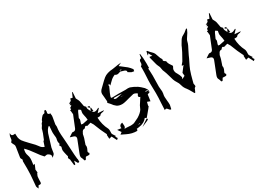

<svg xmlns="http://www.w3.org/2000/svg" viewBox="-22 -1794 3794 2781"><g transform="rotate(-30 1875.0 -403.5)"><path d="M45.9 87.9Q40.5 73.2 37.1 67.4Q29.8 55.7 29.3 42Q32.2 0 36.6 -41Q47.9 -144 47.9 -249.5L47.4 -282.7Q47.4 -347.2 46.9 -351.3Q46.4 -355.5 46.4 -358.4Q46.4 -370.6 50.3 -376.7Q54.2 -382.8 54.2 -387.7Q54.2 -394.5 46.9 -405.8Q37.6 -418.9 37.6 -430.2L38.1 -436Q44.4 -466.8 47.4 -497.6Q51.8 -535.2 57.6 -562.7Q63.5 -590.3 64.5 -617.2Q63.5 -630.9 53.7 -646Q45.9 -659.2 43 -668H42.5Q36.1 -682.1 36.1 -687Q36.1 -691.4 39.6 -694.3Q54.2 -706.1 58.3 -720.2Q62.5 -734.4 63 -751Q63 -776.4 76.7 -801.8L85.4 -816.4L86.4 -799.3Q87.9 -768.1 123 -768.1Q132.3 -768.1 149.9 -769.5Q150.4 -763.7 150.4 -746.1Q150.4 -721.7 153.3 -702.6Q158.2 -673.3 176.8 -644Q204.1 -608.4 235.8 -576.2L256.3 -554.2Q272 -537.1 288.6 -520.5Q326.7 -484.4 356.4 -442.9Q381.3 -403.8 423.8 -390.6L452.1 -475.6L461.9 -476.1Q514.2 -601.1 515.4 -619.1Q516.6 -637.2 526.9 -651.9Q546.4 -676.3 555.2 -703.6Q559.6 -711.9 567.4 -717.8Q572.8 -722.2 576.2 -726.6Q577.6 -730 578.6 -734.9Q579.1 -742.7 586.9 -753.4Q604 -779.3 627 -801.8Q637.7 -810.1 655.3 -812.5L666 -815.4L681.2 -848.6L703.1 -847.2Q703.1 -836.9 703.9 -831.8Q704.6 -826.7 704.6 -821.8Q704.6 -813 701.2 -804.2Q698.7 -799.3 698.7 -794.9Q698.7 -787.6 711.4 -775.9L718.8 -768.1L736.3 -774.9L739.3 -752.9Q742.2 -741.2 742.2 -729.5Q742.2 -715.3 730.5 -653.8Q725.1 -624 720.2 -593.8Q720.2 -583.5 721.7 -575.9Q723.1 -568.4 723.1 -561.5L722.7 -552.7Q716.3 -512.2 716.3 -471.7Q716.3 -429.7 722.7 -361.8Q726.1 -327.6 729 -272.5Q741.7 -24.4 746.3 -10.5Q751 3.4 751 19.5Q751 26.4 750.5 32.5Q750 38.6 750 44.4L749.5 48.8L726.6 53.2Q709.5 23.4 692.9 -4.4L681.6 52.2Q671.9 52.2 662.1 53.2L654.3 -18.1L651.9 -18.6Q651.9 -27.3 652.3 -31Q652.8 -34.7 652.8 -37.1Q652.8 -46.9 646 -57.6Q637.2 -70.8 637.2 -80.1Q637.2 -89.8 647.5 -101.6L647.9 -103.5Q647.9 -106.9 644 -118.7Q641.6 -125 640.1 -130.9Q637.7 -143.6 634.3 -156.2Q626.5 -185.5 623.5 -216.8Q624 -238.3 631.3 -257.3L634.8 -270L614.7 -311.5L633.8 -313.5Q632.3 -323.7 630.4 -333.5Q625.5 -350.1 625.5 -366.2Q625.5 -377.4 627.9 -388.2Q633.8 -406.7 633.8 -424.3Q633.8 -425.8 633.3 -436Q632.8 -446.3 629.9 -465.8Q627 -485.4 627 -505.4Q627 -514.6 627.4 -523.4Q631.3 -562 633.8 -615.2Q633.8 -616.7 629.4 -621.1L627.4 -623.5L619.6 -617.2Q589.8 -595.2 565.9 -535.2Q553.7 -499.5 543.9 -463.4Q529.8 -413.1 520 -385.7Q499.5 -329.1 496.6 -289.1Q495.1 -268.6 490.2 -247.6Q486.8 -235.4 478 -225.6Q469.2 -215.8 445.3 -195.8Q450.2 -218.3 450.2 -224.6Q450.2 -254.4 402.3 -275.9Q400.4 -276.9 396 -276.9Q388.7 -276.9 377 -274.4Q367.7 -272 356 -271L353.5 -270.5Q311.5 -312.5 265.1 -380.9Q204.6 -468.3 151.9 -517.1Q141.1 -487.8 141.1 -460Q141.1 -433.1 150.9 -407.7Q162.1 -377.9 162.1 -345.7Q162.1 -314.9 154.8 -269.5Q152.8 -257.3 151.4 -244.6L176.3 -249.5L144.5 -174.3L143.1 -174.8L149.4 -119.1L141.6 -118.2L133.8 -100.6Q123.5 -81.5 120.6 -64.9Q117.2 -39.6 117.2 -13.7L116.7 13.2Q116.7 28.8 112.3 38.8Q107.9 48.8 91.8 48.8Q84.5 48.8 70.8 46.4H70.3Q67.9 48.8 56.2 70.3Z M1072.8 -402.3Q1099.6 -406.7 1130.9 -414.1L1159.7 -419.9Q1155.8 -467.8 1147.5 -496.1Q1142.1 -514.2 1140.6 -532.7Q1140.6 -554.2 1145.5 -574.2L1148.4 -591.3L1118.2 -612.8Q1114.7 -610.4 1108.9 -606.4Q1103 -602.5 1073.2 -532.2L1064 -512.2Q1061 -506.3 1061 -503.9Q1061 -502.4 1061.5 -501.5Q1065.4 -492.2 1065.4 -482.9Q1065.4 -470.2 1057.1 -450.2Q1053.2 -440.4 1050.3 -430.2Q1048.8 -421.9 1046.9 -414.1L1045.4 -406.2Q1049.8 -405.8 1053.7 -404.8Q1061.5 -402.3 1068.8 -402.3ZM1272.9 -551.3 1247.1 -581.5Q1256.8 -582.5 1264.2 -582.5Q1282.7 -582.5 1282.7 -574.7Q1282.7 -567.4 1272.9 -551.3ZM837.4 70.8Q834 70.8 828.6 68.6Q823.2 66.4 821 52.5Q818.8 38.6 811.3 24.7Q803.7 10.7 800.8 -3.4Q800.8 -28.8 812.5 -54.7L813 -55.7Q839.8 -125 867.7 -194.3Q878.4 -220.7 888.7 -247.6Q895 -262.2 895 -273.9Q895 -304.7 852.1 -314.5Q830.6 -320.3 807.6 -328.1L825.2 -340.3Q847.2 -355 867.2 -367.7Q875 -372.6 881.8 -372.6L885.3 -372.1Q892.1 -370.6 897.9 -370.6Q925.8 -370.6 939 -401.4Q966.3 -466.8 991.7 -532.2Q1013.7 -588.4 1015.4 -590.1Q1017.1 -591.8 1017.1 -594.2Q1015.1 -619.6 1012.7 -642.1L1011.7 -653.8L1012.7 -654.8Q1012.2 -654.8 1011.2 -653.6Q1010.3 -652.3 1008.8 -651.4L1003.9 -657.7L1029.8 -673.3Q1024.9 -681.6 1024.9 -687.5Q1024.9 -697.3 1041.5 -704.6Q1056.2 -712.4 1059.1 -719.2Q1055.2 -722.2 1050.3 -726.1Q1045.4 -730 1039.1 -734.4L1053.7 -739.7L1062.5 -742.7Q1060.5 -744.6 1041.5 -757.3Q1044.4 -758.8 1047.9 -759.8Q1066.4 -765.6 1080.1 -775.9Q1093.8 -786.1 1093.8 -811.5L1131.8 -804.7L1138.2 -820.3Q1150.4 -847.7 1163.1 -877.4Q1168.9 -876 1171.9 -876L1165 -772.5L1175.3 -752Q1187.5 -731.4 1193.8 -710.9Q1200.2 -685.1 1204.1 -658.7Q1207 -639.2 1210.9 -620.1Q1211.9 -616.7 1220.2 -608.4Q1221.7 -607.4 1229.5 -599.6Q1235.8 -593.3 1235.8 -590.8V-589.8Q1233.4 -581.1 1233.4 -573.2Q1233.4 -555.7 1249 -530.3Q1258.8 -514.2 1258.8 -507.3L1259.3 -503.9L1280.3 -549.8L1281.2 -552.2L1289.1 -549.3L1295.9 -485.4L1266.6 -493.2Q1288.6 -469.2 1312.5 -469.2Q1338.9 -469.2 1379.9 -493.7L1382.8 -482.4L1332 -428.2L1434.1 -421.4L1423.3 -414.1Q1415.5 -407.7 1400.9 -406.5Q1386.2 -405.3 1373.3 -400.6Q1360.4 -396 1350.1 -380.4Q1345.2 -374 1322.3 -374H1316.9Q1306.6 -374 1298.3 -373Q1302.2 -256.8 1354 -157.2Q1359.9 -142.6 1359.9 -125.5L1359.4 -97.2L1358.9 -85.9L1358.4 -80.1Q1358.4 -64.5 1387.2 -24.9Q1393.1 -17.1 1398.4 -8.8H1380.9L1404.8 27.3Q1403.8 27.8 1381.3 48.8L1337.9 -35.6L1293.5 -23.9Q1293 -39.6 1292 -54.7L1290 -91.8L1296.9 -94.7V-98.1L1280.3 -131.8Q1245.1 -201.7 1222.2 -263.7Q1211.9 -290 1201.2 -315.9Q1195.8 -328.1 1173.8 -361.8L1116.2 -346.2Q1112.3 -344.7 1109.9 -344.7Q1108.9 -344.7 1108.4 -345.2Q1097.7 -356.4 1089.4 -356.4Q1078.6 -356.4 1066.4 -338.9Q1064.9 -336.4 1063 -334.5Q1059.6 -329.6 1056.6 -329.6L1049.3 -330.1Q1022 -330.1 1006.8 -293.9Q1003.4 -287.1 999.5 -281.2Q992.7 -267.1 991.2 -249.5Q989.7 -229 962.9 -155.3Q950.7 -121.1 950.7 -119.1V-117.2Q953.6 -106 953.6 -95.7Q953.6 -71.8 934.1 -36.1Q927.2 -24.9 927.2 -15.1Q927.2 -11.7 928.7 -6.1Q930.2 -0.5 939.9 5.4L940.4 6.8Q940.4 14.2 933.1 27.3Q930.2 32.7 910.2 32.7Q900.4 32.7 889.6 31.7L871.6 30.8V30.3L868.7 33.7Q863.8 38.6 860.8 44.4Q858.4 48.3 856.2 53.5Q854 58.6 851.6 63Q846.7 70.8 837.4 70.8Z M1926.8 -799.3 1949.7 -805.7 1945.8 -809.6 1916 -808.1ZM1783.7 11.2Q1790 10.3 1793.9 2.9L1753.9 6.3Q1771 11.2 1780.8 11.2ZM1741.2 -462.4 1794.9 -468.3 1741.2 -465.3ZM1670.4 -478Q1702.1 -481.4 1752.4 -493.2L1778.8 -498.5Q1727.5 -503.4 1671.9 -503.4L1645.5 -502.9Q1641.6 -497.6 1639.2 -490.7Q1658.2 -478 1668.9 -478ZM1774.4 -837.9 1813 -846.2V-846.7ZM1687.5 79.6Q1679.7 79.6 1667.5 78.1H1662.6Q1615.7 73.2 1576.7 57.9Q1537.6 42.5 1500 22.9H1499.5Q1481.9 13.7 1463.4 5.4L1496.6 -20L1456.1 -78.1L1522.5 -68.8Q1520.5 -77.1 1520.5 -84.5Q1520.5 -101.1 1530.3 -113.3Q1542 -127.9 1564.5 -131.3L1571.8 -132.8L1573.7 -109.4Q1575.7 -96.2 1575.7 -83Q1575.7 -74.2 1574.7 -65.4Q1571.8 -53.7 1559.6 -41H1559.1L1556.2 -37.6Q1570.8 -38.6 1584.5 -38.6Q1606 -38.6 1625.2 -36.1Q1644.5 -33.7 1662.1 -33.7Q1703.1 -33.7 1728.5 -46.9L1744.6 -54.7Q1765.1 -65.4 1778.8 -71.3Q1790.5 -75.7 1799.8 -81.5Q1866.2 -122.6 1892.6 -164.6Q1900.4 -178.2 1906 -193.4Q1911.6 -208.5 1919.9 -222.7Q1940.9 -257.3 1986.3 -325.2Q1961.9 -330.1 1961.9 -347.7Q1961.9 -360.8 1972.2 -372.1Q1978.5 -379.9 1978.5 -384.3Q1978.5 -391.1 1963.4 -397.5Q1939 -411.1 1920.9 -411.1H1917Q1873.5 -402.3 1832 -390.1Q1770.5 -372.1 1736.8 -366.7Q1721.7 -364.3 1709 -364.3Q1654.3 -364.3 1621.1 -388.9Q1587.9 -413.6 1564 -450.2Q1554.7 -461.9 1542.5 -473.9Q1530.3 -485.8 1528.3 -488.3L1532.2 -496.6Q1537.6 -504.4 1537.6 -509.3Q1537.6 -524.4 1532.2 -578.1Q1526.9 -631.8 1526.9 -637.2Q1526.9 -678.7 1566.9 -713.4Q1591.3 -735.8 1614.3 -759.3Q1647.9 -793.5 1686.5 -825.7Q1740.2 -869.1 1845.2 -875Q1865.2 -876.5 1900.9 -883.8Q1916 -886.7 1932.4 -889.4Q1948.7 -892.1 1992.2 -895L1936.5 -868.2L1961.9 -849.1Q2003.4 -818.4 2044.4 -784.7Q2075.7 -756.8 2098.1 -725.1Q2100.6 -721.2 2100.6 -717.3Q2100.6 -713.4 2097.7 -705.1Q2096.2 -700.7 2094.7 -690.9Q2086.9 -692.4 2077.6 -693.4Q2065.4 -693.8 2054.7 -698.2Q2037.6 -706.5 2021.5 -717.3L2003.4 -728.5Q2006.3 -736.8 2006.3 -740.7Q2006.3 -746.6 2002 -752.9Q1992.7 -768.6 1916 -787.6L1903.3 -783.2Q1877.9 -773.4 1861.3 -773.4Q1839.8 -773.4 1824.2 -788.1Q1815.9 -784.7 1798.8 -775.9Q1761.7 -756.8 1726.1 -717.8Q1713.9 -705.1 1692.4 -684.6L1687.5 -715.8Q1677.2 -711.9 1672.4 -702.6Q1669.4 -697.3 1669.4 -693.4Q1669.4 -689.9 1673.3 -685.1Q1669.4 -675.8 1652.8 -639.6Q1630.4 -594.2 1615.2 -550.3Q1611.3 -538.6 1611.3 -531.7Q1611.3 -526.4 1613.8 -524.4Q1619.1 -520 1637.7 -520L1653.8 -520.5Q1695.3 -522.5 1735.8 -522.5Q1762.7 -522.5 1789.6 -521.5Q1819.3 -520.5 1850.1 -520.5Q1861.3 -520.5 1872.3 -521.7Q1883.3 -522.9 1893.6 -522.9Q1909.2 -522.9 1923.8 -519Q1980.5 -499.5 2031.2 -466.8Q2064 -444.3 2106 -402.3Q2114.3 -394 2121.1 -381.3V-380.9Q2125 -373.5 2136.7 -356L2089.4 -361.3L2091.3 -349.1L2137.7 -350.6L2136.2 -335L2106 -328.6L2133.8 -331.5L2139.6 -318.4L2096.7 -302.2L2082 -196.3L2034.2 -214.4L2031.2 -204.1Q2024.9 -181.2 2020 -159.2Q2020 -157.7 2021.7 -154.8Q2023.4 -151.9 2023.4 -148.4Q2023.4 -144 1939 -43.9Q1928.2 -31.7 1918 -19L1913.6 -14.2L1888.7 -28.8Q1841.8 34.2 1748 45.4Q1731.4 48.3 1709 50.8Q1710.4 56.6 1710.4 61.5Q1710.4 65.9 1708.5 71.8Q1706.5 79.6 1687.5 79.6ZM1794.4 69.8 1849.1 31.7Q1870.1 16.6 1894.5 2L1912.1 -8.8Q1918.5 2.4 1918.9 6.8Q1918.9 11.7 1910.2 18.1Q1903.8 22 1889.2 28.6Q1874.5 35.2 1847.7 46.9Q1820.8 58.6 1794.4 69.8Z M2278.3 54.7Q2264.2 54.7 2249.5 32.7Q2234.9 10.7 2220.7 10.7Q2210.9 10.7 2197.3 19.5Q2199.2 -39.6 2202.6 -96.7Q2209 -178.7 2209 -259.3Q2209 -303.2 2207 -346.7Q2205.6 -380.9 2205.6 -415.5Q2205.6 -475.6 2210 -536.1Q2214.4 -601.6 2214.4 -668L2213.9 -704.1Q2240.2 -713.4 2240.2 -752.4L2239.7 -761.2Q2240.7 -801.3 2276.4 -803.7L2284.7 -864.7H2289.6L2293.5 -865.2Q2306.2 -793.9 2306.2 -698.2Q2306.2 -660.2 2304.7 -621.6L2293 -626L2290.5 -620.6Q2291.5 -600.6 2293 -581.1Q2295.9 -541 2295.9 -501Q2295.9 -456.1 2294.2 -410.2Q2292.5 -364.3 2292.5 -317.9Q2293 -295.9 2296.4 -273.9Q2299.8 -254.4 2299.8 -235.4Q2299.8 -218.3 2296.9 -201.7Q2290 -174.3 2290 -147.9Q2290 -119.6 2294.9 -81.5Q2299.3 -48.8 2299.3 -15.1Q2299.3 -2.4 2295.9 6.8L2293.5 15.6Q2286.6 44.9 2285.2 53.7Q2281.7 54.7 2278.3 54.7Z M2705.6 20.5H2693.8L2679.2 -5.9Q2643.1 -71.3 2626.5 -90.8Q2593.8 -128.9 2582 -176.8Q2573.2 -214.8 2550.3 -247.6Q2532.7 -274.4 2522.5 -302.7Q2511.7 -336.9 2502.4 -371.6Q2481.9 -444.3 2470.7 -468.8Q2456.5 -496.6 2454.1 -524.9Q2451.7 -557.1 2435.5 -585Q2424.3 -606.9 2418.9 -630.4Q2411.6 -666.5 2400.4 -702.6Q2388.7 -742.2 2388.7 -747.6Q2388.7 -749 2389.2 -751Q2389.6 -752.9 2391.1 -755.9Q2392.6 -758.8 2393.1 -761.2L2434.1 -752.4L2398.9 -815.9L2394 -805.2Q2389.6 -797.4 2387.2 -792Q2384.8 -792 2383.1 -792.5Q2381.3 -793 2379.4 -793L2393.1 -852.5L2402.8 -854Q2411.1 -845.2 2418.9 -835.4Q2435.5 -814.5 2456.1 -795.9Q2476.6 -777.3 2486.6 -755.1Q2496.6 -732.9 2502.9 -710Q2516.1 -663.6 2534.7 -639.6Q2535.6 -638.7 2535.6 -636.7Q2535.6 -634.3 2533.7 -629.9Q2531.7 -625.5 2531.7 -621.6V-620.1Q2535.6 -603 2555.7 -593.8Q2568.4 -586.4 2568.8 -582.5Q2571.8 -555.7 2585 -532.5Q2598.1 -509.3 2614.7 -487.3L2617.2 -484.4Q2619.1 -481 2619.1 -476.1Q2618.7 -470.7 2616.2 -467.3Q2597.2 -440.4 2597.2 -414.1Q2597.2 -410.2 2598.9 -393.1Q2600.6 -376 2620.1 -345.7Q2640.6 -311.5 2650.4 -274.9Q2650.9 -272.9 2650.9 -270.5Q2650.9 -267.6 2649.4 -263.2Q2647.9 -258.8 2645.3 -253.2Q2642.6 -247.6 2640.6 -242.2L2693.4 -269Q2693.4 -275.9 2689 -320.8Q2722.2 -364.7 2758.3 -411.6L2751 -415.5L2730.5 -408.7Q2734.9 -422.4 2738.3 -427.2L2751 -441.4Q2762.2 -452.6 2770 -465.3Q2850.6 -606.4 2865.7 -646.5Q2874.5 -670.9 2888.7 -692.9Q2897 -705.6 2904.3 -718.8Q2915.5 -740.2 2931.4 -760Q2947.3 -779.8 2976.6 -793Q3006.3 -808.1 3030.8 -831.1Q3042.5 -840.8 3055.2 -850.6L3064.5 -841.3L3060.1 -831.1Q3040.5 -783.7 3014.6 -750.5Q2983.9 -708.5 2978 -682.1Q2971.2 -651.4 2958 -623Q2944.8 -594.7 2929.7 -566.9Q2910.6 -532.7 2895.5 -497.6Q2876.5 -451.7 2853 -406.7Q2827.1 -356.4 2806.6 -305.2Q2781.2 -233.9 2763.2 -160.2L2750 -109.4Q2749.5 -106.9 2749.5 -104Q2749.5 -98.6 2751.5 -92.8L2752.9 -85.9Q2755.4 -74.2 2755.4 -70.3Q2755.4 -65.9 2753.9 -59.6Q2752.4 -53.2 2737.8 -45.9Q2731 -42 2727.5 -27.3Q2726.1 -20.5 2710.9 9.3Q2708 14.6 2705.6 20.5Z M3360.8 -402.3Q3387.7 -406.7 3418.9 -414.1L3447.8 -419.9Q3443.8 -467.8 3435.5 -496.1Q3430.2 -514.2 3428.7 -532.7Q3428.7 -554.2 3433.6 -574.2L3436.5 -591.3L3406.2 -612.8Q3402.8 -610.4 3397 -606.4Q3391.1 -602.5 3361.3 -532.2L3352.1 -512.2Q3349.1 -506.3 3349.1 -503.9Q3349.1 -502.4 3349.6 -501.5Q3353.5 -492.2 3353.5 -482.9Q3353.5 -470.2 3345.2 -450.2Q3341.3 -440.4 3338.4 -430.2Q3336.9 -421.9 3335 -414.1L3333.5 -406.2Q3337.9 -405.8 3341.8 -404.8Q3349.6 -402.3 3356.9 -402.3ZM3561 -551.3 3535.2 -581.5Q3544.9 -582.5 3552.2 -582.5Q3570.8 -582.5 3570.8 -574.7Q3570.8 -567.4 3561 -551.3ZM3125.5 70.8Q3122.1 70.8 3116.7 68.6Q3111.3 66.4 3109.1 52.5Q3106.9 38.6 3099.4 24.7Q3091.8 10.7 3088.9 -3.4Q3088.9 -28.8 3100.6 -54.7L3101.1 -55.7Q3127.9 -125 3155.8 -194.3Q3166.5 -220.7 3176.8 -247.6Q3183.1 -262.2 3183.1 -273.9Q3183.1 -304.7 3140.1 -314.5Q3118.7 -320.3 3095.7 -328.1L3113.3 -340.3Q3135.3 -355 3155.3 -367.7Q3163.1 -372.6 3169.9 -372.6L3173.3 -372.1Q3180.2 -370.6 3186 -370.6Q3213.9 -370.6 3227.1 -401.4Q3254.4 -466.8 3279.8 -532.2Q3301.8 -588.4 3303.5 -590.1Q3305.2 -591.8 3305.2 -594.2Q3303.2 -619.6 3300.8 -642.1L3299.8 -653.8L3300.8 -654.8Q3300.3 -654.8 3299.3 -653.6Q3298.3 -652.3 3296.9 -651.4L3292 -657.7L3317.9 -673.3Q3313 -681.6 3313 -687.5Q3313 -697.3 3329.6 -704.6Q3344.2 -712.4 3347.2 -719.2Q3343.3 -722.2 3338.4 -726.1Q3333.5 -730 3327.1 -734.4L3341.8 -739.7L3350.6 -742.7Q3348.6 -744.6 3329.6 -757.3Q3332.5 -758.8 3335.9 -759.8Q3354.5 -765.6 3368.2 -775.9Q3381.8 -786.1 3381.8 -811.5L3419.9 -804.7L3426.3 -820.3Q3438.5 -847.7 3451.2 -877.4Q3457 -876 3460 -876L3453.1 -772.5L3463.4 -752Q3475.6 -731.4 3481.9 -710.9Q3488.3 -685.1 3492.2 -658.7Q3495.1 -639.2 3499 -620.1Q3500 -616.7 3508.3 -608.4Q3509.8 -607.4 3517.6 -599.6Q3523.9 -593.3 3523.9 -590.8V-589.8Q3521.5 -581.1 3521.5 -573.2Q3521.5 -555.7 3537.1 -530.3Q3546.9 -514.2 3546.9 -507.3L3547.4 -503.9L3568.4 -549.8L3569.3 -552.2L3577.1 -549.3L3584 -485.4L3554.7 -493.2Q3576.7 -469.2 3600.6 -469.2Q3627 -469.2 3668 -493.7L3670.9 -482.4L3620.1 -428.2L3722.2 -421.4L3711.4 -414.1Q3703.6 -407.7 3689 -406.5Q3674.3 -405.3 3661.4 -400.6Q3648.4 -396 3638.2 -380.4Q3633.3 -374 3610.4 -374H3605Q3594.7 -374 3586.4 -373Q3590.3 -256.8 3642.1 -157.2Q3647.9 -142.6 3647.9 -125.5L3647.5 -97.2L3647 -85.9L3646.5 -80.1Q3646.5 -64.5 3675.3 -24.9Q3681.2 -17.1 3686.5 -8.8H3668.9L3692.9 27.3Q3691.9 27.8 3669.4 48.8L3626 -35.6L3581.5 -23.9Q3581.1 -39.6 3580.1 -54.7L3578.1 -91.8L3585 -94.7V-98.1L3568.4 -131.8Q3533.2 -201.7 3510.3 -263.7Q3500 -290 3489.3 -315.9Q3483.9 -328.1 3461.9 -361.8L3404.3 -346.2Q3400.4 -344.7 3397.9 -344.7Q3397 -344.7 3396.5 -345.2Q3385.7 -356.4 3377.4 -356.4Q3366.7 -356.4 3354.5 -338.9Q3353 -336.4 3351.1 -334.5Q3347.7 -329.6 3344.7 -329.6L3337.4 -330.1Q3310.1 -330.1 3294.9 -293.9Q3291.5 -287.1 3287.6 -281.2Q3280.8 -267.1 3279.3 -249.5Q3277.8 -229 3251 -155.3Q3238.8 -121.1 3238.8 -119.1V-117.2Q3241.7 -106 3241.7 -95.7Q3241.7 -71.8 3222.2 -36.1Q3215.3 -24.9 3215.3 -15.1Q3215.3 -11.7 3216.8 -6.1Q3218.3 -0.5 3228 5.4L3228.5 6.8Q3228.5 14.2 3221.2 27.3Q3218.3 32.7 3198.2 32.7Q3188.5 32.7 3177.7 31.7L3159.7 30.8V30.3L3156.7 33.7Q3151.9 38.6 3148.9 44.4Q3146.5 48.3 3144.3 53.5Q3142.1 58.6 3139.6 63Q3134.8 70.8 3125.5 70.8Z"/></g></svg>

Font: Unutterable
Style: Regular
Weight: 400
Designer: GGBotNet
Foundry: f0n7.com
Version: 1.00